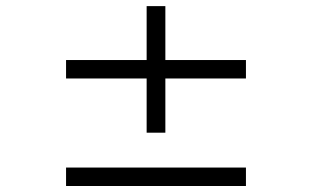

<svg xmlns="http://www.w3.org/2000/svg" viewBox="-20 -620 1040 640"><path d="M799.8 -358.4H531.2V-177.7H468.8V-358.4H200.2V-419.9H468.8V-599.6H531.2V-419.9H799.8ZM799.8 0H200.2V-61.5H799.8Z"/></svg>

Font: FreeUniversal
Style: Bold
Weight: 700
Version: Version 1.001 March 22, 2017